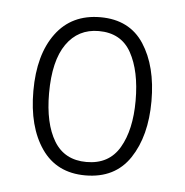

<svg xmlns="http://www.w3.org/2000/svg" viewBox="-35 -759 385 400"><g transform="rotate(5 157.0 -558.5)"><path d="M281 -559Q281 -486 250 -439.5Q219 -393 157 -393Q97 -393 65.5 -438.5Q34 -484 34 -559Q34 -635 67 -679.5Q100 -724 160 -724Q221 -724 251 -678Q281 -632 281 -559ZM67 -557Q67 -494 89 -457.5Q111 -421 157 -421Q204 -421 226 -458.5Q248 -496 248 -557Q248 -619 227 -657Q206 -695 159 -695Q116 -695 91.5 -660Q67 -625 67 -557Z"/></g></svg>

Font: Noto Sans Kannada Condensed ExtraLight
Style: Regular
Weight: 200
Width: 3
Designer: Jelle Bosma - Monotype Design Team
Foundry: Monotype Imaging Inc.
Version: Version 2.005; ttfautohint (v1.8.4.7-5d5b)